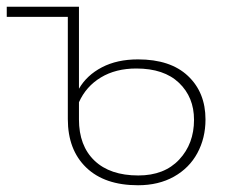

<svg xmlns="http://www.w3.org/2000/svg" viewBox="-22 -539 672 569"><path d="M587 -185Q587 -130 563 -85.5Q539 -41 493.5 -15.5Q448 10 387 10Q288 10 233.5 -42.5Q179 -95 179 -186V-489H-2V-519H212V-276Q235 -316 280 -339.5Q325 -363 387 -363Q483 -363 535 -314Q587 -265 587 -185ZM553 -184Q553 -251 508.5 -293.5Q464 -336 382 -336Q321 -336 277 -309.5Q233 -283 212 -236V-185Q212 -107 258 -63Q304 -19 388 -19Q465 -19 509 -66Q553 -113 553 -184Z"/></svg>

Font: Montserrat Alternates ExLight
Style: Regular
Weight: 275
Designer: Julieta Ulanovsky
Foundry: Julieta Ulanovsky
Version: Version 7.200